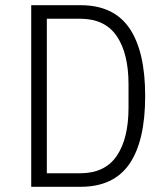

<svg xmlns="http://www.w3.org/2000/svg" viewBox="-20 -718 640 738"><path d="M100 -698H290Q417 -698 477.5 -609.5Q538 -521 538 -349Q538 -176 477.5 -88Q417 0 290 0H100ZM288 -52Q383 -52 428.5 -118.5Q474 -185 474 -304V-394Q474 -513 428.5 -579.5Q383 -646 288 -646H160V-52Z"/></svg>

Font: IBM Plex Mono Light
Style: Regular
Weight: 300
Monospace: yes
Designer: Mike Abbink, Paul van der Laan, Pieter van Rosmalen
Foundry: Bold Monday
Version: Version 2.3